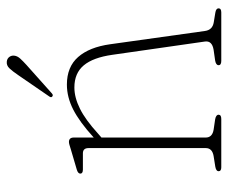

<svg xmlns="http://www.w3.org/2000/svg" viewBox="-73 -597 670 564"><g transform="rotate(-90 262.0 -315.0)"><path d="M140 -433V-374.5L141.5 -376Q185.5 -416 222 -434.8Q258.5 -453.5 295.5 -453.5Q347.5 -453.5 376.5 -420.5Q405.5 -387.5 414 -326.5L453 -48Q456 -25.5 479 -22L506.5 -17.5Q519.5 -15.5 519.5 -8Q519.5 0 507.5 0H365Q352.5 0 352.5 -8Q352.5 -15.5 366 -18L397.5 -22.5Q425 -27 422 -48L383 -320Q375 -376.5 352 -404Q329 -431.5 287 -431.5Q257.5 -431.5 224.8 -415.2Q192 -399 151.5 -362L140 -352V-45.5Q140 -26.5 163 -22.5L193.5 -18Q207 -15.5 207 -8Q207 0 194.5 0H52.5Q41 0 41 -8Q41 -15 54 -17.5L85.5 -22.5Q109 -26.5 109 -45.5V-390Q109 -406.5 93.5 -406.5H46Q34 -406.5 34 -414Q34 -421 46 -424.5L105.5 -442Q113 -444.5 118.5 -446Q124 -447.5 127 -447.5Q140 -447.5 140 -433ZM323 -596Q334.5 -613 343.2 -622.2Q352 -631.5 363.5 -630Q372 -629 376.8 -622.5Q381.5 -616 380.5 -608Q379.5 -599 371.8 -590.5Q364 -582 353.5 -572.5L269.5 -497.5Q264.5 -493 260.5 -496.5Q256 -499.5 261.5 -506.5Z"/></g></svg>

Font: Fraunces 72pt Soft Thin
Style: Regular
Weight: 100
Version: Version 1.000;[b76b70a41]